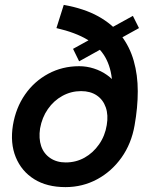

<svg xmlns="http://www.w3.org/2000/svg" viewBox="-20 -754 617 786"><path d="M248 12Q172 12 120 -20.5Q68 -53 44.5 -110.5Q21 -168 33 -242Q45 -313 82.5 -367Q120 -421 177.5 -452Q235 -483 304 -483Q335 -483 364.5 -473.5Q394 -464 418 -447Q442 -430 457 -408.5Q472 -387 476 -363L531 -241Q518 -166 477.5 -109Q437 -52 377.5 -20Q318 12 248 12ZM249 -89Q291 -89 326 -108.5Q361 -128 385.5 -163Q410 -198 417 -242Q424 -283 413 -314.5Q402 -346 376 -363.5Q350 -381 312 -381Q271 -381 235.5 -361.5Q200 -342 176 -307.5Q152 -273 144 -228Q138 -187 148.5 -156Q159 -125 185.5 -107Q212 -89 249 -89ZM531 -241 431 -289Q443 -362 439 -419.5Q435 -477 411 -519.5Q387 -562 338 -591.5Q289 -621 211 -639L241 -734Q325 -719 382.5 -687Q440 -655 475.5 -609Q511 -563 527.5 -505Q544 -447 544 -380.5Q544 -314 531 -241ZM304 -503 279 -554 524 -689 549 -639Z"/></svg>

Font: Figtree SemiBold
Style: Italic
Weight: 600
Italic angle: -9.5°
Foundry: Erik Kennedy
Version: Version 2.001;gftools[0.9.30]